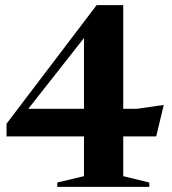

<svg xmlns="http://www.w3.org/2000/svg" viewBox="-20 -731 672 751"><path d="M462 -711V-42L564 -17V0H204V-17L308.5 -42V-618L353.5 -639.5L62 -269L70.5 -305.5H516.5L620.5 -320.5L591 -197.5H5.5V-247L358 -711Z"/></svg>

Font: Newsreader 60pt SemiBold
Style: Regular
Weight: 600
Designer: Hugues Gentile
Foundry: Production Type
Version: Version 1.003